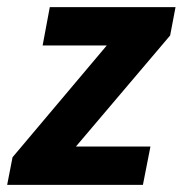

<svg xmlns="http://www.w3.org/2000/svg" viewBox="-30 -516 510 536"><path d="M-10 0 5 -77 268 -389H89L109 -496H460L445 -417L182 -107H390L369 0Z"/></svg>

Font: TypoPRO Source Sans Pro
Style: Bold Italic
Weight: 700
Italic angle: -11°
Designer: Paul D. Hunt
Foundry: Adobe Systems Incorporated
Version: Version 1.075;PS 2.000;hotconv 1.0.86;makeotf.lib2.5.63406